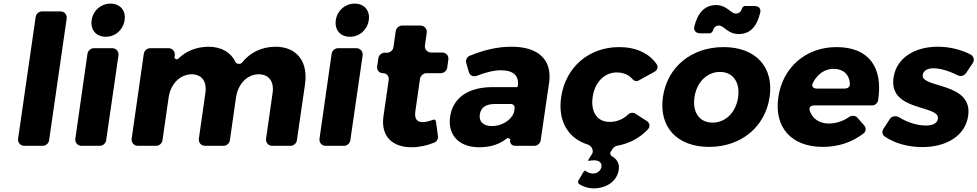

<svg xmlns="http://www.w3.org/2000/svg" viewBox="-20 -805 5396 1060"><path d="M251 -30 348 -702C351 -724 336 -742 314 -742H211C195 -742 179 -728 177 -712L80 -40C77 -18 92 0 114 0H217C233 0 249 -14 251 -30Z M590 -785C537 -785 494 -747 486 -694C478 -640 511 -602 564 -602C617 -602 660 -640 668 -694C676 -747 643 -785 590 -785ZM566 -30 634 -499C637 -521 621 -539 599 -539H498C481 -539 466 -525 463 -509L396 -40C393 -18 408 0 430 0H532C548 0 564 -14 566 -30Z M1500 -547C1424 -546 1361 -516 1315 -458C1307 -449 1285 -451 1280 -462C1255 -516 1202 -547 1130 -547C1065 -546 1008 -524 964 -481C957 -474 942 -480 943 -489L945 -499C948 -521 932 -539 910 -539H809C792 -539 777 -525 774 -509L707 -40C704 -18 719 0 741 0H843C859 0 875 -14 877 -30L911 -267C922 -340 971 -393 1037 -395C1094 -395 1123 -356 1114 -292L1078 -40C1075 -18 1090 0 1112 0H1215C1231 0 1247 -14 1249 -30L1283 -267C1294 -340 1342 -393 1407 -395C1464 -395 1494 -356 1485 -292L1449 -40C1446 -18 1461 0 1483 0H1585C1601 0 1617 -14 1619 -30L1664 -340C1682 -466 1618 -547 1500 -547Z M1938 -785C1885 -785 1842 -747 1834 -694C1826 -640 1859 -602 1912 -602C1965 -602 2008 -640 2016 -694C2024 -747 1991 -785 1938 -785ZM1914 -30 1982 -499C1985 -521 1969 -539 1947 -539H1846C1829 -539 1814 -525 1811 -509L1744 -40C1741 -18 1756 0 1778 0H1880C1896 0 1912 -14 1914 -30Z M2372 -144C2350 -136 2330 -131 2315 -131C2283 -130 2267 -148 2273 -190L2299 -371C2302 -387 2318 -401 2334 -401H2414C2431 -401 2447 -415 2449 -431L2455 -475C2459 -497 2443 -515 2421 -515H2361C2339 -515 2323 -533 2326 -555L2336 -624C2339 -646 2323 -664 2301 -664H2200C2183 -664 2168 -650 2165 -634L2152 -544C2150 -528 2134 -514 2118 -514H2103C2087 -514 2071 -500 2069 -484L2062 -438C2059 -418 2074 -401 2094 -401C2115 -401 2129 -384 2126 -364L2097 -163C2081 -51 2148 8 2252 8C2295 8 2340 -2 2378 -18C2391 -23 2400 -39 2398 -53L2387 -134C2385 -142 2379 -147 2372 -144Z M2805 -547C2724 -547 2652 -529 2573 -497C2557 -491 2550 -473 2554 -457L2569 -405C2574 -388 2594 -380 2611 -386C2661 -406 2709 -417 2746 -417C2816 -417 2846 -385 2839 -332L2838 -328C2838 -326 2836 -324 2834 -324H2696C2562 -323 2480 -263 2465 -161C2451 -62 2511 8 2626 8C2686 8 2738 -8 2777 -40C2784 -46 2798 -40 2797 -31H2796C2794 -14 2806 0 2823 0H2931C2947 0 2963 -14 2965 -30L3012 -352C3028 -474 2953 -547 2805 -547ZM2696 -109C2648 -109 2623 -134 2629 -173C2635 -213 2663 -231 2715 -231H2800C2813 -231 2823 -220 2821 -207L2818 -187C2818 -186 2816 -180 2816 -180C2798 -138 2748 -109 2696 -109Z M3448 -173C3420 -146 3385 -132 3345 -132C3278 -132 3240 -186 3252 -269C3263 -350 3317 -405 3384 -405C3423 -405 3453 -391 3474 -366C3479 -359 3495 -354 3503 -359L3592 -408C3610 -418 3616 -434 3605 -451C3564 -511 3491 -545 3398 -545C3231 -545 3102 -434 3078 -268C3059 -137 3116 -41 3225 -7C3245 -1 3260 26 3249 44L3227 79C3226 81 3228 83 3231 83C3241 81 3252 80 3260 80C3325 80 3305 153 3254 153C3240 153 3225 148 3214 139C3211 136 3206 137 3204 140L3174 190C3169 199 3171 208 3180 213C3203 227 3231 235 3256 235C3329 235 3387 195 3396 132C3401 98 3386 73 3359 58C3351 54 3346 42 3351 34L3363 15C3366 10 3379 1 3385 0C3455 -12 3513 -44 3557 -91C3572 -108 3567 -127 3548 -139L3485 -179C3475 -186 3456 -182 3448 -173Z M3934 -777C3873 -777 3833 -738 3813 -658C3808 -635 3823 -621 3847 -621H3898C3905 -621 3913 -628 3915 -634C3921 -654 3932 -664 3949 -664C3978 -664 3997 -617 4058 -617C4119 -617 4158 -655 4177 -735C4183 -758 4168 -772 4144 -772H4093C4087 -772 4078 -765 4077 -759C4071 -740 4060 -730 4042 -730C4014 -730 3993 -777 3934 -777ZM3975 -545C3798 -545 3664 -436 3640 -270C3616 -104 3718 6 3895 6C4071 6 4205 -104 4229 -270C4253 -436 4151 -545 3975 -545ZM3955 -408C4026 -408 4067 -351 4055 -268C4043 -184 3985 -128 3914 -128C3842 -128 3802 -184 3814 -268C3826 -351 3883 -408 3955 -408Z M4598 -545C4431 -545 4301 -435 4277 -268C4253 -104 4347 6 4523 6C4610 6 4686 -21 4747 -68C4763 -80 4763 -99 4750 -114L4712 -157C4703 -167 4682 -168 4671 -161C4635 -136 4595 -123 4557 -123C4504 -123 4467 -148 4451 -192C4444 -212 4455 -223 4476 -223H4795C4811 -223 4826 -236 4828 -252C4856 -432 4778 -545 4598 -545ZM4468 -348C4492 -395 4533 -425 4582 -425C4635 -425 4669 -394 4672 -344C4673 -324 4661 -316 4640 -316H4489C4468 -316 4458 -330 4468 -348Z M5157 -547C5032 -547 4929 -487 4913 -376C4885 -187 5170 -228 5158 -149C5155 -124 5128 -112 5094 -112C5045 -112 4991 -128 4943 -158C4928 -167 4903 -164 4894 -150L4858 -95C4848 -79 4849 -62 4865 -51C4921 -13 4994 7 5073 7C5203 7 5309 -54 5325 -165C5353 -353 5064 -317 5074 -391C5078 -416 5102 -428 5133 -428C5171 -428 5218 -414 5268 -389C5283 -381 5304 -387 5313 -401L5350 -456C5362 -474 5356 -495 5337 -505C5283 -532 5221 -547 5157 -547Z"/></svg>

Font: Trueno
Style: RoundBdIt
Weight: 700
Designer: Julieta Ulanovsky, Jasper
Foundry: Julieta Ulanovsky, Cannot Into Space Fonts
Version: Version 3.001